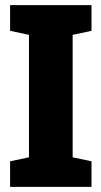

<svg xmlns="http://www.w3.org/2000/svg" viewBox="-20 -731 397 751"><path d="M264.2 -594.7V-115.7L337.9 -100.1V0H19.5V-100.1L93.3 -115.7V-594.7L19.5 -610.4V-710.9H337.9V-610.4Z"/></svg>

Font: Suwannaphum Black
Style: Regular
Weight: 900
Designer: Danh Hong
Version: Version 8.002; ttfautohint (v1.8.3)